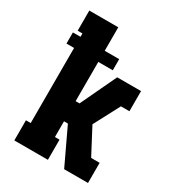

<svg xmlns="http://www.w3.org/2000/svg" viewBox="-178 -838 855 941"><g transform="rotate(30 250.0 -367.5)"><path d="M49 0V-114H76V-539H33V-602H76V-621H49V-735H213V-602H295V-539H213V-317H235L331 -520H466V-406H418L341 -260L418 -114H466V0H331L235 -203H213V-114H239V0Z"/></g></svg>

Font: Iosevka Curly Slab Heavy
Style: Regular
Weight: 900
Monospace: yes
Designer: Belleve Invis
Foundry: Belleve Invis
Version: Version 22.1.2; ttfautohint (v1.8.4)